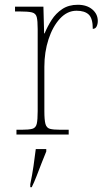

<svg xmlns="http://www.w3.org/2000/svg" viewBox="-20 -564 445 805"><path d="M49 0V-20H71Q101 -20 115.5 -24Q130 -28 134 -44.5Q138 -61 138 -98V-442Q138 -477 134 -492.5Q130 -508 114 -512Q98 -516 61 -516H43V-536H162L165 -424H167Q179 -453 196.5 -480.5Q214 -508 241 -526Q268 -544 306 -544Q344 -544 367 -524.5Q390 -505 390 -476Q390 -463 385 -453Q380 -443 369 -443Q369 -487 352 -503Q335 -519 301 -519Q262 -519 231.5 -486Q201 -453 183.5 -399.5Q166 -346 166 -284V-98Q166 -61 170.5 -44.5Q175 -28 189 -24Q203 -20 233 -20H268V0ZM107 208Q115 170 120.5 132Q126 94 130 61H174V71Q165 92 154.5 119.5Q144 147 133.5 174Q123 201 113 221H107Z"/></svg>

Font: Noto Serif Thin
Style: Regular
Weight: 100
Designer: Monotype Design Team
Foundry: Monotype Imaging Inc.
Version: Version 2.015